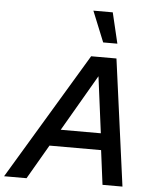

<svg xmlns="http://www.w3.org/2000/svg" viewBox="-100 -947 811 997"><g transform="rotate(5 305.0 -448.5)"><path d="M-41 0 355 -660H487L576 0H472L449 -179H180L76 0ZM231 -266H440L402 -560ZM447 -897 485 -737H411L346 -897Z"/></g></svg>

Font: Work Sans Medium
Style: Italic
Weight: 500
Italic angle: -13°
Designer: Wei Huang
Foundry: Wei Huang
Version: Version 2.012; ttfautohint (v1.8.3)